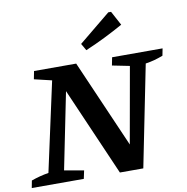

<svg xmlns="http://www.w3.org/2000/svg" viewBox="-114 -999 1060 1090"><g transform="rotate(-10 415.5 -453.5)"><path d="M559 -652H850L842 -611Q816 -601 792 -594.5Q768 -588 741 -584L624 0H489L268 -508L179 -67L291 -47L281 0H-19L-11 -42Q14 -51 39 -57.5Q64 -64 89 -68L201 -582L100 -606L109 -652H352L572 -147L650 -586L550 -606ZM422 -717 399 -757 582 -907H598L642 -825Q588 -795 533.5 -768Q479 -741 422 -717Z"/></g></svg>

Font: Piazzolla SC SemiBold
Style: Italic
Weight: 600
Italic angle: -11.3°
Designer: Juan Pablo del Peral
Foundry: Huerta Tipografica
Version: Version 1.330